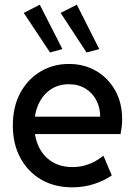

<svg xmlns="http://www.w3.org/2000/svg" viewBox="-20 -804 589 832"><path d="M292.5 7.8Q216.8 7.8 158.9 -25.6Q101.1 -59.1 68.4 -119.4Q35.6 -179.7 35.6 -260.3Q35.6 -341.8 67.9 -401.4Q100.1 -460.9 155.3 -493.9Q210.4 -526.9 278.3 -526.9Q344.7 -526.9 396.7 -496.6Q448.7 -466.3 479 -412.4Q509.3 -358.4 509.3 -287.6Q509.3 -268.1 507.1 -251.7Q504.9 -235.4 502.4 -223.1H110.8V-298.3H414.1Q414.1 -337.4 397.5 -369.4Q380.9 -401.4 350.3 -420.2Q319.8 -439 278.3 -439Q233.9 -439 200.2 -416.7Q166.5 -394.5 147.7 -354.5Q128.9 -314.5 128.9 -261.2Q128.9 -207 148.9 -166.3Q168.9 -125.5 206.1 -102.8Q243.2 -80.1 293.9 -80.1Q323.2 -80.1 348.6 -87.4Q374 -94.7 394 -106.2Q414.1 -117.7 428.2 -129.4L464.4 -43.9Q434.1 -22.5 389.4 -7.3Q344.7 7.8 292.5 7.8ZM355 -576.7 242.7 -748 313 -783.7 410.2 -591.3ZM196.8 -576.7 83 -748 152.3 -783.7 250.5 -591.3Z"/></svg>

Font: Reddit Sans Medium
Style: Regular
Weight: 500
Designer: Stephen Hutchings
Foundry: Reddit
Version: Version 1.014